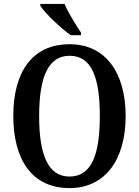

<svg xmlns="http://www.w3.org/2000/svg" viewBox="-20 -951 710 981"><path d="M342 -771H394V-784C369 -822 328 -886 310 -931H186V-921C208 -886 290 -807 342 -771ZM335 10C519 10 622 -137 622 -358C622 -580 519 -725 336 -725C142 -725 48 -580 48 -359C48 -137 142 10 335 10ZM335 -49C224 -49 180 -163 180 -358C180 -553 224 -666 336 -666C449 -666 490 -553 490 -358C490 -163 449 -49 335 -49Z"/></svg>

Font: Noto Serif Tamil Condensed SemiBold
Style: Italic
Weight: 600
Width: 3
Italic angle: -12°
Designer: Indian Type Foundry, Tom Grace, and the Monotype Design Team
Foundry: Monotype Imaging Inc.
Version: Version 2.003